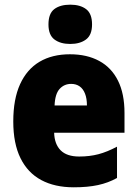

<svg xmlns="http://www.w3.org/2000/svg" viewBox="-20 -796 590 826"><path d="M280.8 -562.5Q354 -562.5 406.7 -533.9Q459.5 -505.4 487.5 -449.2Q515.6 -393.1 515.6 -310.1V-225.1H212.9Q214.4 -175.8 241 -149.2Q267.6 -122.6 320.8 -122.6Q365.7 -122.6 403.6 -132.6Q441.4 -142.6 483.4 -165V-30.3Q445.8 -9.3 401.6 0.2Q357.4 9.8 297.4 9.8Q215.3 9.8 157.2 -21.5Q99.1 -52.7 68.1 -115.7Q37.1 -178.7 37.1 -273.4Q37.1 -369.6 66.4 -433.8Q95.7 -498 150.1 -530.3Q204.6 -562.5 280.8 -562.5ZM286.1 -435.1Q256.3 -435.1 236.6 -413.6Q216.8 -392.1 214.8 -342.3H354Q354 -372.1 345.9 -392.8Q337.9 -413.6 322.8 -424.3Q307.6 -435.1 286.1 -435.1ZM282.2 -775.9Q325.2 -775.9 350.6 -756.6Q376 -737.3 376 -690.9Q376 -645.5 350.1 -626.2Q324.2 -606.9 282.2 -606.9Q239.7 -606.9 214.1 -626.2Q188.5 -645.5 188.5 -690.9Q188.5 -737.8 213.6 -756.8Q238.8 -775.9 282.2 -775.9Z"/></svg>

Font: Open Sans SemiCondensed ExtraBold
Style: Regular
Weight: 800
Width: 4
Designer: Monotype Design Team
Foundry: Monotype Imaging Inc.
Version: Version 3.000